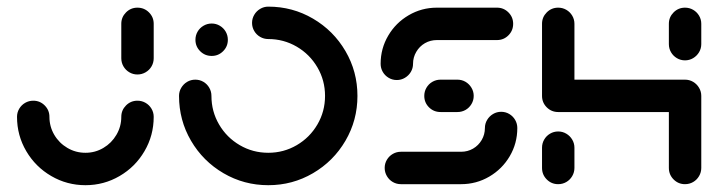

<svg xmlns="http://www.w3.org/2000/svg" viewBox="-20 -541 2120 564"><path d="M383.7 -245.2Q396.7 -245.2 407.6 -238.9Q418.5 -232.6 425 -221.7Q431.5 -210.7 431.5 -197.8Q431.5 -143 404.4 -96.9Q377.4 -50.7 331.3 -23.9Q285.2 3 231.1 3Q176.7 3 130.6 -23.9Q84.4 -50.7 57.2 -96.9Q30 -143 30 -197.8Q30 -210.7 36.5 -221.7Q43 -232.6 53.9 -238.9Q64.8 -245.2 77.8 -245.2Q97.4 -245.2 111.3 -231.3Q125.2 -217.4 125.2 -197.8Q125.2 -169.3 139.4 -145Q153.7 -120.7 178 -106.5Q202.2 -92.2 231.1 -92.2Q259.6 -92.2 283.7 -106.5Q307.8 -120.7 322 -145Q336.3 -169.3 336.3 -197.8Q336.3 -217.4 350.2 -231.3Q364.1 -245.2 383.7 -245.2ZM383.7 -322.2Q370.7 -322.2 359.8 -328.7Q348.9 -335.2 342.6 -346.1Q336.3 -357 336.3 -370V-471.1Q336.3 -490.7 350.2 -504.6Q364.1 -518.5 383.7 -518.5Q403.7 -518.5 417.6 -504.6Q431.5 -490.7 431.5 -471.1V-370Q431.5 -357 425.2 -346.1Q418.9 -335.2 407.8 -328.7Q396.7 -322.2 383.7 -322.2Z M554.1 -424.1Q554.1 -437 560.4 -448Q566.7 -458.9 577.8 -465.4Q588.9 -471.9 601.9 -471.9Q614.8 -471.9 625.7 -465.4Q636.7 -458.9 643 -448Q649.3 -437 649.3 -424.1Q649.3 -404.4 635.4 -390.6Q621.5 -376.7 601.9 -376.7Q581.9 -376.7 568 -390.6Q554.1 -404.4 554.1 -424.1ZM720.4 -473.7Q720.4 -486.7 726.9 -497.6Q733.3 -508.5 744.3 -515Q755.2 -521.5 768.1 -521.5Q839.3 -521.5 899.4 -486.3Q959.6 -451.1 994.8 -390.9Q1030 -330.7 1030 -259.3Q1030 -187.8 994.8 -127.6Q959.6 -67.4 899.4 -32.2Q839.3 3 768.1 3Q696.7 3 636.5 -32.2Q576.3 -67.4 541.1 -127.6Q505.9 -187.8 505.9 -259.3Q505.9 -272.2 512.4 -283.1Q518.9 -294.1 529.8 -300.6Q540.7 -307 553.7 -307Q566.7 -307 577.6 -300.6Q588.5 -294.1 594.8 -283.1Q601.1 -272.2 601.1 -259.3Q601.1 -213.7 623.5 -175.4Q645.9 -137 684.3 -114.6Q722.6 -92.2 768.1 -92.2Q813.3 -92.2 851.7 -114.6Q890 -137 912.4 -175.4Q934.8 -213.7 934.8 -259.3Q934.8 -304.8 912.4 -343.1Q890 -381.5 851.7 -403.9Q813.3 -426.3 768.1 -426.3Q755.2 -426.3 744.3 -432.6Q733.3 -438.9 726.9 -449.8Q720.4 -460.7 720.4 -473.7Z M1452.2 -212.6Q1465.2 -212.6 1476.1 -206.1Q1487 -199.6 1493.3 -188.7Q1499.6 -177.8 1499.6 -164.8Q1499.6 -120 1477.4 -82.2Q1455.2 -44.4 1417.2 -22.2Q1379.3 0 1334.4 0H1157.8Q1144.8 0 1133.9 -6.3Q1123 -12.6 1116.5 -23.7Q1110 -34.8 1110 -47.8Q1110 -60.7 1116.5 -71.7Q1123 -82.6 1133.9 -88.9Q1144.8 -95.2 1157.8 -95.2H1334.4Q1353.7 -95.2 1369.6 -104.4Q1385.6 -113.7 1395 -129.8Q1404.4 -145.9 1404.4 -164.8Q1404.4 -177.8 1410.9 -188.7Q1417.4 -199.6 1428.3 -206.1Q1439.3 -212.6 1452.2 -212.6ZM1371.5 -259.3Q1371.5 -246.3 1365 -235.4Q1358.5 -224.4 1347.6 -218.1Q1336.7 -211.9 1323.7 -211.9H1274.1Q1254.1 -211.9 1240.2 -225.7Q1226.3 -239.6 1226.3 -259.3Q1226.3 -272.2 1232.6 -283.1Q1238.9 -294.1 1250 -300.6Q1261.1 -307 1274.1 -307H1323.7Q1336.7 -307 1347.6 -300.6Q1358.5 -294.1 1365 -283.1Q1371.5 -272.2 1371.5 -259.3ZM1145.6 -305.9Q1132.6 -305.9 1121.7 -312.4Q1110.7 -318.9 1104.4 -329.8Q1098.1 -340.7 1098.1 -353.7Q1098.1 -398.5 1120.4 -436.3Q1142.6 -474.1 1180.6 -496.3Q1218.5 -518.5 1263.3 -518.5H1440Q1459.6 -518.5 1473.5 -504.6Q1487.4 -490.7 1487.4 -471.1Q1487.4 -451.1 1473.5 -437.2Q1459.6 -423.3 1440 -423.3H1263.3Q1244.1 -423.3 1228.1 -414.1Q1212.2 -404.8 1202.8 -388.7Q1193.3 -372.6 1193.3 -353.7Q1193.3 -340.7 1186.9 -329.8Q1180.4 -318.9 1169.4 -312.4Q1158.5 -305.9 1145.6 -305.9Z M1619.6 0Q1600 0 1586.1 -13.9Q1572.2 -27.8 1572.2 -47.8V-107Q1572.2 -120 1578.5 -130.9Q1584.8 -141.9 1595.7 -148.3Q1606.7 -154.8 1619.6 -154.8Q1632.6 -154.8 1643.5 -148.3Q1654.4 -141.9 1660.9 -130.9Q1667.4 -120 1667.4 -107V-47.8Q1667.4 -34.8 1660.9 -23.7Q1654.4 -12.6 1643.5 -6.3Q1632.6 0 1619.6 0ZM1619.6 -518.5Q1632.6 -518.5 1643.5 -512.2Q1654.4 -505.9 1660.9 -495Q1667.4 -484.1 1667.4 -471.1V-259.3Q1667.4 -246.3 1660.9 -235.4Q1654.4 -224.4 1643.5 -218.1Q1632.6 -211.9 1619.6 -211.9Q1600 -211.9 1586.1 -225.7Q1572.2 -239.6 1572.2 -259.3V-471.1Q1572.2 -490.7 1586.1 -504.6Q1600 -518.5 1619.6 -518.5ZM1992.2 -211.9H1619.6V-307H1992.2ZM1992.2 -307Q2005.2 -307 2016.1 -300.6Q2027 -294.1 2033.5 -283.1Q2040 -272.2 2040 -259.3V-47.8Q2040 -34.8 2033.5 -23.7Q2027 -12.6 2016.1 -6.3Q2005.2 0 1992.2 0Q1972.6 0 1958.7 -13.9Q1944.8 -27.8 1944.8 -47.8V-259.3Q1944.8 -272.2 1951.1 -283.1Q1957.4 -294.1 1968.3 -300.6Q1979.3 -307 1992.2 -307ZM1992.2 -363.7Q1979.3 -363.7 1968.3 -370.2Q1957.4 -376.7 1951.1 -387.6Q1944.8 -398.5 1944.8 -411.5V-471.1Q1944.8 -490.7 1958.7 -504.6Q1972.6 -518.5 1992.2 -518.5Q2005.2 -518.5 2016.1 -512.2Q2027 -505.9 2033.5 -495Q2040 -484.1 2040 -471.1V-411.5Q2040 -398.5 2033.5 -387.6Q2027 -376.7 2016.1 -370.2Q2005.2 -363.7 1992.2 -363.7Z"/></svg>

Font: 26F Galaxy Hebrew Extra Bold
Style: Regular
Weight: 800
Designer: C₂₉H₂₅N₃O₅
Version: Version 1.000